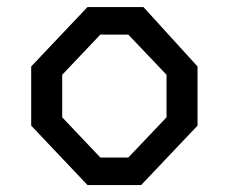

<svg xmlns="http://www.w3.org/2000/svg" viewBox="-20 -534 660 554"><path d="M70 -171.5V-342.2L232.5 -513.7H393.8L550 -342.2V-171.5L387.2 0H232.5ZM350.2 -79.5 460.5 -195.5V-318.2L350.2 -434.2H269.5L159.5 -318.2V-195.5L269.5 -79.5Z"/></svg>

Font: Monaspace Krypton Var ExLight
Style: Regular
Weight: 200
Designer: Riley Cran and the Lettermatic Team
Version: Version 1.200 (Monaspace Krypton Var)